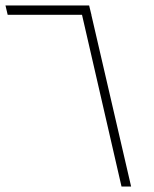

<svg xmlns="http://www.w3.org/2000/svg" viewBox="-85 -680 560 700"><path d="M358 0 214 -626H-57L-65 -660H240L248 -627L249 -626H248L393 0Z"/></svg>

Font: Cairo ExtraLight
Style: Italic
Weight: 275
Italic angle: -13°
Designer: Mohamed Gaber, Accademia di Belle Arti di Urbino and others
Foundry: Kief Type Foundry, Accademia di Belle Arti di Urbino and others
Version: Version 3.011